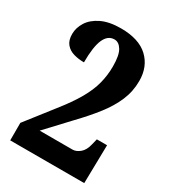

<svg xmlns="http://www.w3.org/2000/svg" viewBox="-177 -818 816 912"><g transform="rotate(30 230.5 -362.0)"><path d="M25 0V-96L139 -242Q190 -306 219 -356.5Q248 -407 260 -453Q272 -499 272 -548Q272 -609 255.5 -636Q239 -663 215 -663Q179 -663 161 -622.5Q143 -582 143 -496Q113 -496 86.5 -503.5Q60 -511 43.5 -530.5Q27 -550 27 -585Q27 -619 47 -651Q67 -683 109 -703.5Q151 -724 215 -724Q314 -724 364.5 -676.5Q415 -629 415 -551Q415 -493 393 -441.5Q371 -390 331.5 -339.5Q292 -289 240 -235L123 -110H303Q323 -110 343 -126.5Q363 -143 371 -178L379 -210H435L431 0Z"/></g></svg>

Font: Noto Serif ExtraCondensed ExtraBold
Style: Regular
Weight: 800
Width: 2
Designer: Monotype Design Team
Foundry: Monotype Imaging Inc.
Version: Version 2.013; ttfautohint (v1.8.4.7-5d5b)